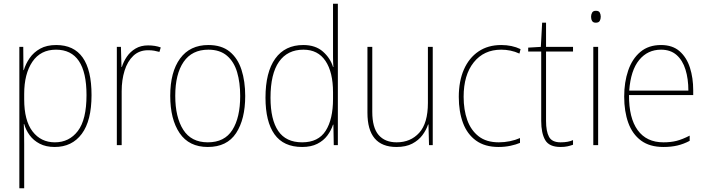

<svg xmlns="http://www.w3.org/2000/svg" viewBox="-20 -780 3801 1032"><path d="M282 -538Q472 -538 472 -269Q472 -131 419.5 -60.5Q367 10 274 10Q227 10 193.5 -7.5Q160 -25 139.5 -53Q119 -81 110 -113H108Q109 -88 109.5 -60.5Q110 -33 110 -4V232H84V-528H105L106 -403H108Q118 -437 139.5 -468Q161 -499 196 -518.5Q231 -538 282 -538ZM281 -513Q198 -513 154 -448Q110 -383 110 -275V-246Q110 -132 155 -73.5Q200 -15 275 -15Q352 -15 398.5 -76Q445 -137 445 -269Q445 -513 281 -513Z M776 -536Q814 -536 844 -525L837 -501Q823 -505 808.5 -507.5Q794 -510 776 -510Q728 -510 696.5 -480Q665 -450 649.5 -400Q634 -350 634 -290V0H608V-528H630L633 -420H635Q644 -449 662 -475.5Q680 -502 708.5 -519Q737 -536 776 -536Z M1298 -264Q1298 -139 1249 -64.5Q1200 10 1097 10Q996 10 945.5 -64.5Q895 -139 895 -265Q895 -393 948 -465.5Q1001 -538 1100 -538Q1171 -538 1214.5 -502.5Q1258 -467 1278 -405Q1298 -343 1298 -264ZM922 -265Q922 -150 965 -82.5Q1008 -15 1097 -15Q1187 -15 1229 -81.5Q1271 -148 1271 -264Q1271 -336 1254.5 -392Q1238 -448 1200 -480.5Q1162 -513 1100 -513Q1012 -513 967 -447.5Q922 -382 922 -265Z M1604 10Q1504 10 1455.5 -58Q1407 -126 1407 -255Q1407 -392 1459.5 -465Q1512 -538 1610 -538Q1676 -538 1716 -502.5Q1756 -467 1770 -420H1772Q1770 -448 1770 -474Q1770 -500 1770 -526V-760H1796V0H1774L1772 -110H1770Q1760 -79 1739.5 -51.5Q1719 -24 1685.5 -7Q1652 10 1604 10ZM1604 -15Q1691 -15 1730.5 -77Q1770 -139 1770 -248V-284Q1770 -392 1729.5 -452.5Q1689 -513 1611 -513Q1525 -513 1479.5 -448Q1434 -383 1434 -255Q1434 -137 1475.5 -76Q1517 -15 1604 -15Z M2306 -528V0H2286L2283 -111H2281Q2271 -81 2250.5 -53.5Q2230 -26 2196 -8Q2162 10 2111 10Q1955 10 1955 -174V-528H1981V-179Q1981 -94 2015 -54.5Q2049 -15 2112 -15Q2187 -15 2233.5 -66.5Q2280 -118 2280 -227V-528Z M2660 10Q2586 10 2538.5 -24.5Q2491 -59 2468.5 -119.5Q2446 -180 2446 -259Q2446 -344 2473.5 -406.5Q2501 -469 2552 -503.5Q2603 -538 2674 -538Q2732 -538 2778 -516L2772 -492Q2748 -503 2723.5 -508Q2699 -513 2674 -513Q2581 -513 2526.5 -445Q2472 -377 2472 -260Q2472 -190 2491.5 -135Q2511 -80 2552.5 -47.5Q2594 -15 2661 -15Q2691 -15 2720.5 -21Q2750 -27 2775 -38V-12Q2754 -3 2724 3.5Q2694 10 2660 10Z M2993 -15Q3014 -15 3030.5 -18Q3047 -21 3060 -27V-2Q3046 3 3030.5 6.5Q3015 10 2993 10Q2932 10 2910.5 -27Q2889 -64 2889 -130V-503H2819V-524L2887 -528L2894 -658H2915V-528H3060V-503H2915V-130Q2915 -74 2931 -44.5Q2947 -15 2993 -15Z M3183 -722Q3199 -722 3204 -712Q3209 -702 3209 -690Q3209 -677 3203.5 -667.5Q3198 -658 3182 -658Q3168 -658 3162.5 -667.5Q3157 -677 3157 -690Q3157 -702 3162.5 -712Q3168 -722 3183 -722ZM3195 -528V0H3169V-528Z M3533 -538Q3595 -538 3633 -504.5Q3671 -471 3688.5 -416Q3706 -361 3706 -295V-269H3361Q3360 -146 3407.5 -80.5Q3455 -15 3546 -15Q3586 -15 3617 -23Q3648 -31 3687 -51V-23Q3655 -6 3621.5 2Q3588 10 3546 10Q3472 10 3425.5 -24.5Q3379 -59 3357 -120Q3335 -181 3335 -261Q3335 -338 3356.5 -401Q3378 -464 3422 -501Q3466 -538 3533 -538ZM3533 -513Q3461 -513 3415.5 -457.5Q3370 -402 3362 -293H3680Q3680 -356 3664.5 -406Q3649 -456 3616.5 -484.5Q3584 -513 3533 -513Z"/></svg>

Font: Noto Sans Gurmukhi UI SemiCondensed Thin
Style: Regular
Weight: 100
Width: 4
Designer: Jelle Bosma - Monotype Design Team
Foundry: Monotype Imaging Inc.
Version: Version 2.004; ttfautohint (v1.8.4.7-5d5b)